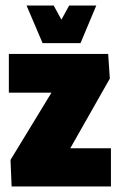

<svg xmlns="http://www.w3.org/2000/svg" viewBox="-20 -674 433 694"><path d="M381 0H22L18 -96L166 -339H12V-479H371L377 -390L234 -138H381ZM134 -518 76 -654H174L202 -603L230 -654H328L271 -518Z"/></svg>

Font: Passion One
Style: Regular
Weight: 400
Designer: Alejandro Lo Celso
Foundry: Fontstage
Version: Version 1.001